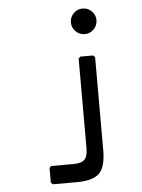

<svg xmlns="http://www.w3.org/2000/svg" viewBox="-53 -443 619 837"><g transform="rotate(-5 256.0 -24.0)"><path d="M376 224Q376 296 348 324Q320 352 248 352H144L136 344V280L144 272H240Q276 272 290 258Q304 244 304 208V-184L312 -192H368L376 -184ZM340 -288Q317 -288 300.5 -304.5Q284 -321 284 -344Q284 -367 300.5 -383.5Q317 -400 340 -400Q363 -400 379.5 -383.5Q396 -367 396 -344Q396 -321 379.5 -304.5Q363 -288 340 -288Z"/></g></svg>

Font: Hasubi Mono
Style: Regular
Weight: 400
Designer: Eli Heuer
Foundry: Eli Heuer
Version: Version 1.000